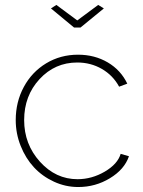

<svg xmlns="http://www.w3.org/2000/svg" viewBox="-20 -750 581 780"><path d="M209 -730 293.9 -667 378.9 -730 401.9 -715.8 307.1 -638.2H280.8L187 -715.8ZM297.9 9.8Q246.1 9.8 199 -12Q151.9 -33.7 117.9 -70.3Q84 -106.9 64 -157.2Q43.9 -207.5 43.9 -262.2Q43.9 -335.9 76.7 -396.7Q109.4 -457.5 167.5 -492.7Q225.6 -527.8 296.9 -527.8Q364.3 -527.8 417.5 -496.6Q470.7 -465.3 497.1 -410.2L463.9 -397.9Q439 -443.8 393.8 -470Q348.6 -496.1 293.9 -496.1Q203.1 -496.1 140.6 -428.5Q78.1 -360.8 78.1 -262.2Q78.1 -164.1 142.3 -93Q206.5 -22 294.9 -22Q353 -22 405.5 -52.7Q458 -83.5 470.2 -125L503.9 -115.2Q485.4 -61.5 426.5 -25.9Q367.7 9.8 297.9 9.8Z"/></svg>

Font: Rawline ExtraLight
Style: Regular
Weight: 275
Designer: Matt McInerney, Pablo Impallari, Rodrigo Fuenzalida
Foundry: Matt McInerney, Pablo Impallari, Rodrigo Fuenzalida
Version: Version 4.020;PS 004.020;hotconv 1.0.88;makeotf.lib2.5.64775